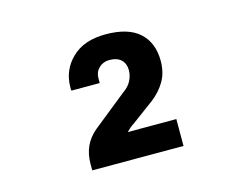

<svg xmlns="http://www.w3.org/2000/svg" viewBox="-64 -900 727 573"><g transform="rotate(-15 300.0 -613.0)"><path d="M157 -422V-441Q157 -472 168 -496Q179 -520 202 -539L308 -624Q324 -635 332 -650.5Q340 -666 340 -683Q340 -703 327.5 -715Q315 -727 291 -727Q272 -727 259 -714.5Q246 -702 246 -683Q246 -679 246 -675.5Q246 -672 246 -668H159Q158 -670 158 -673Q158 -676 158 -678Q158 -731 195.5 -767.5Q233 -804 300 -804Q370 -804 404.5 -772.5Q439 -741 439 -685Q439 -649 423.5 -622.5Q408 -596 382 -576L313 -525Q305 -520 299.5 -515Q294 -510 289 -505H439V-422Z"/></g></svg>

Font: Chivo Mono ExtraBold
Style: Regular
Weight: 800
Monospace: yes
Designer: Hector Gatti
Foundry: Omnibus-Type
Version: Version 1.008